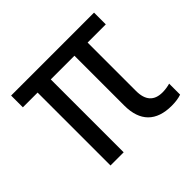

<svg xmlns="http://www.w3.org/2000/svg" viewBox="-133 -701 866 866"><g transform="rotate(-45 300.0 -267.5)"><path d="M125 0H209V-465H360V-147C360 -47 412 5 511 5C535 5 556 2 573 -4V-74C560 -70 541 -67 524 -67C471 -67 444 -97 444 -156V-465H560V-540H31V-465H125Z"/></g></svg>

Font: CommitMonoNiceRocks
Style: Regular
Weight: 400
Monospace: yes
Designer: Eigil Nikolajsen
Foundry: Eigil Nikolajsen
Version: Version 1.143